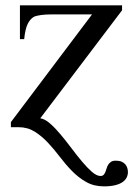

<svg xmlns="http://www.w3.org/2000/svg" viewBox="-20 -467 490 705"><path d="M127.9 -32.7Q144.5 -30.3 163.6 -13.7Q182.6 2.9 202.4 26.6Q222.2 50.3 242.2 76.9Q262.2 103.5 281.2 126.2Q300.3 148.9 317.6 164.1Q335 179.2 349.1 179.2Q356.4 179.2 360.4 175Q364.3 170.9 366.9 164.6Q369.6 158.2 371.6 151.1Q373.5 144 377.4 137.7Q381.3 131.3 387.7 127.2Q394 123 405.3 123Q418 123 426.5 126.7Q435.1 130.4 440.2 136.5Q445.3 142.6 447.5 150.1Q449.7 157.7 449.7 165Q449.7 175.3 445.1 184.8Q440.4 194.3 429.9 201.7Q419.4 209 402.6 213.1Q385.7 217.3 361.8 217.3Q324.7 217.3 296.4 201.2Q268.1 185.1 244.4 160.9Q220.7 136.7 199.5 108.6Q178.2 80.6 155.5 56.4Q132.8 32.2 106.9 16.1Q81.1 0 47.9 0H20V-18.6L317.9 -414.1H169.9Q146.5 -414.1 131.3 -411.9Q116.2 -409.7 107.4 -406.7Q93.3 -400.4 83 -381.8Q72.8 -363.3 68.8 -323.2H53.2V-447.3H428.2V-429.2Z"/></svg>

Font: Doulos SIL Compact
Style: Regular
Weight: 400
Designer: Walt Agee, Victor Gaultney, Peter Martin, Debbi Hosken
Foundry: SIL International
Version: Version 4.110; 2011; Maintenance release ; LnSpcTght